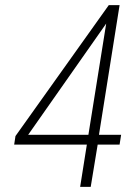

<svg xmlns="http://www.w3.org/2000/svg" viewBox="-20 -725 538 745"><path d="M291 0 317 -164H35L40 -197L402 -705H444L364 -202H450L444 -164H359L332 0ZM323 -202 395 -652H405L83 -193L80 -202Z"/></svg>

Font: Nunito Sans 10pt Condensed ExtraLight
Style: Italic
Weight: 250
Width: 3
Italic angle: -9°
Designer: Vernon Adams
Foundry: Vernon Adams
Version: Version 3.101;gftools[0.9.27]